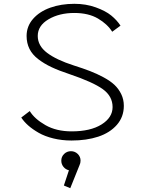

<svg xmlns="http://www.w3.org/2000/svg" viewBox="-20 -726 750 1007"><path d="M355 11Q304.5 11 259.8 0Q215 -11 182.8 -29.5Q150.5 -48 128 -68Q105.5 -88 91.5 -109.5L136 -143.5Q161 -102.5 218.2 -69.8Q275.5 -37 356 -37Q454.5 -37 512.5 -73.2Q570.5 -109.5 570.5 -164.5Q570.5 -221.5 519 -258.5Q467.5 -295.5 345 -337Q289 -355.5 250.2 -373.8Q211.5 -392 180.5 -415.8Q149.5 -439.5 134.5 -469.8Q119.5 -500 119.5 -537.5Q119.5 -588 153.2 -626.8Q187 -665.5 243.8 -685.8Q300.5 -706 370 -706Q430.5 -706 482 -687.5Q533.5 -669 563.2 -644.8Q593 -620.5 612 -591.5L568.5 -559.5Q543.5 -599.5 493.8 -628.8Q444 -658 369.5 -658Q291 -658 234.5 -624.8Q178 -591.5 178 -537.5Q178 -486 226.8 -449Q275.5 -412 367.5 -382.5Q416.5 -367 452.2 -353.2Q488 -339.5 523.2 -320.5Q558.5 -301.5 580.5 -280.8Q602.5 -260 616 -232Q629.5 -204 629.5 -171Q629.5 -113 593 -71.2Q556.5 -29.5 495.2 -9.2Q434 11 355 11ZM402.5 116.5Q402.5 129.5 397 140.5L348.5 261L315 247L341.5 167Q324 163 312.8 149Q301.5 135 301.5 116.5Q301.5 96 316.2 81.5Q331 67 352 67Q373 67 387.8 81.5Q402.5 96 402.5 116.5Z"/></svg>

Font: League Mono UltraLight
Style: Regular
Weight: 200
Width: 6
Designer: Tyler Finck
Foundry: The League of Moveable Type / Tyler Finck
Version: Version 2.210